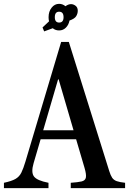

<svg xmlns="http://www.w3.org/2000/svg" viewBox="-38 -980 671 1000"><path d="M192 -816.5 183.5 -837 217.5 -869Q215 -878 215 -890.5Q215 -920 230.8 -940Q246.5 -960 270 -960Q288 -960 303 -947.5Q317.5 -958.5 332 -958.5Q344 -958.5 355.5 -950Q367 -941.5 367 -924Q367 -909.5 359 -896Q351 -882.5 324 -873Q319.5 -850 305 -835.8Q290.5 -821.5 270 -821.5Q250 -821.5 237 -833ZM270 -862.5Q293 -862.5 293 -890.5Q293 -919 270 -919Q247.5 -919 247.5 -890.5Q247.5 -862.5 270 -862.5ZM280.5 -761.5H320.5L531 -89Q538 -66.5 546.2 -54.2Q554.5 -42 570 -36.5Q585.5 -31 613.5 -28V0H330.5V-28Q367.5 -30.5 386.8 -35Q406 -39.5 409.2 -55Q412.5 -70.5 402.5 -105L358.5 -254.5H173.5L137 -130Q123 -82 139 -60.8Q155 -39.5 214.5 -28V0H-17.5V-28Q22.5 -36.5 42.5 -48Q62.5 -59.5 73 -80.5Q83.5 -101.5 94.5 -138.5ZM264.5 -566.5 187 -301.5H345L267.5 -566.5Z"/></svg>

Font: Libre Caslon Condensed Medium
Style: Regular
Weight: 500
Designer: Pablo Impallari, Rodrigo Fuenzalida, Katja Schimmel, Ertekin Erdin
Foundry: Pablo Impallari, Rodrigo Fuenzalida
Version: Version 2.000; ttfautohint (v1.8.4.7-5d5b);gftools[0.9.33]